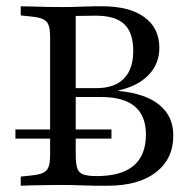

<svg xmlns="http://www.w3.org/2000/svg" viewBox="-20 -591 617 611"><path d="M29 -150V-179H334.7V-150ZM281.5 0Q264.5 0 236.7 -1.2Q208.9 -2.4 180.6 -2.4Q155.6 -2.4 130.6 -2Q105.6 -1.6 83.5 -1.2Q61.3 -0.8 46 0V-29L76.6 -32.3Q103.2 -34.7 116.5 -40.7Q129.8 -46.8 134.7 -60.1Q139.5 -73.4 139.5 -98.4V-472.6Q139.5 -497.6 134.7 -510.9Q129.8 -524.2 116.5 -530.2Q103.2 -536.3 76.6 -538.7L46 -541.9V-571Q61.3 -571 83.5 -570.2Q105.6 -569.4 130.6 -569Q155.6 -568.5 180.6 -568.5Q208.9 -568.5 236.7 -569.8Q264.5 -571 281.5 -571H305.6Q391.9 -571 439.5 -536.3Q487.1 -501.6 487.1 -438.7Q487.1 -387.9 452.8 -352.4Q418.5 -316.9 357.3 -303.2V-301.6Q442.7 -293.5 487.1 -257.3Q531.5 -221 531.5 -159.7Q531.5 -85.5 476.2 -42.7Q421 0 323.4 0ZM287.1 -30.6Q366.1 -30.6 405.2 -63.7Q444.4 -96.8 444.4 -162.9Q444.4 -222.6 408.9 -252.4Q373.4 -282.3 301.6 -282.3H204V-310.5H286.3Q344.4 -310.5 374.2 -340.7Q404 -371 404 -429Q404 -487.1 375.4 -514.1Q346.8 -541.1 285.5 -541.1L221 -540.3V-98.4Q221 -70.2 225.8 -55.6Q230.6 -41.1 245.2 -35.9Q259.7 -30.6 287.1 -30.6Z"/></svg>

Font: Playfair 5pt SemiExpanded Light
Style: Regular
Weight: 400
Version: Version 2.203